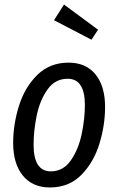

<svg xmlns="http://www.w3.org/2000/svg" viewBox="-20 -814 521 846"><path d="M38 -184Q38 -266 63.5 -347.5Q89 -429 144 -483.5Q199 -538 282 -538Q359 -538 401 -486Q443 -434 443 -343Q443 -262 418 -180.5Q393 -99 338.5 -43.5Q284 12 200 12Q123 12 80.5 -40.5Q38 -93 38 -184ZM354 -351Q354 -467 278 -467Q223 -467 189.5 -420Q156 -373 142 -306Q128 -239 128 -176Q128 -59 204 -59Q258 -59 291.5 -106.5Q325 -154 339.5 -221.5Q354 -289 354 -351ZM262 -794 412 -683 383 -639 218 -725Z"/></svg>

Font: Fira Sans Extra Condensed
Style: Italic
Weight: 400
Width: 3
Italic angle: -8°
Designer: Carrois Corporate & Edenspiekermann AG
Foundry: Carrois Corporate GbR & Edenspiekermann AG
Version: Version 4.203